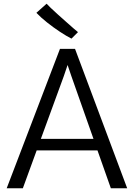

<svg xmlns="http://www.w3.org/2000/svg" viewBox="-20 -1014 720 1034"><path d="M103 0H16L303 -751H384L665 0H577L505 -204H177.5ZM324 -605 200 -266H483.5L364 -605L344 -664ZM400 -841 365 -806Q338 -819.5 302.5 -843Q267 -866.5 233 -893.5Q199 -920.5 176 -945L231 -994Q236.5 -987.5 253.2 -971.5Q270 -955.5 292.2 -935.5Q314.5 -915.5 336.8 -895.8Q359 -876 376.2 -861Q393.5 -846 400 -841Z"/></svg>

Font: Merriweather Sans Light
Style: Regular
Weight: 300
Designer: Eben Sorkin
Foundry: Eben Sorkin
Version: Version 2.001; ttfautohint (v1.8.3)